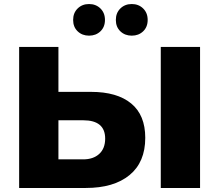

<svg xmlns="http://www.w3.org/2000/svg" viewBox="-20 -933 1089 953"><path d="M701 -249Q701 -128 623 -64Q545 0 406 0H75V-700H270V-477H432Q561 -477 631 -419.5Q701 -362 701 -249ZM502 -245Q502 -336 393 -336H270V-142H393Q443 -142 472.5 -169Q502 -196 502 -245ZM778 -700H973V0H778ZM343 -834Q343 -869 365.5 -891Q388 -913 422 -913Q456 -913 478.5 -891Q501 -869 501 -834Q501 -799 478.5 -777.5Q456 -756 422 -756Q388 -756 365.5 -777.5Q343 -799 343 -834ZM555 -834Q555 -869 577.5 -891Q600 -913 634 -913Q668 -913 690.5 -891Q713 -869 713 -834Q713 -799 690.5 -777.5Q668 -756 634 -756Q600 -756 577.5 -777.5Q555 -799 555 -834Z"/></svg>

Font: CMG Sans ExtraBold
Style: Regular
Weight: 800
Designer: Julieta Ulanovsky
Foundry: Julieta Ulanovsky
Version: Version 7.200